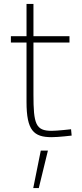

<svg xmlns="http://www.w3.org/2000/svg" viewBox="-20 -683 412 970"><path d="M331 -468V-500H149V-663H114V-500H35V-468H114V-168C114 -24 150 10 241 10C276 10 342 2 342 2L339 -30C339 -30 269 -22 241 -22C160 -22 149 -57 149 -206V-468ZM148 267H176L222 78H186Z"/></svg>

Font: TitilliumText22L
Style: 1 wt
Weight: 100
Designer: Campivisivi
Foundry: Campivisivi
Version: 1.000